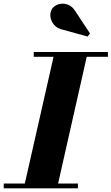

<svg xmlns="http://www.w3.org/2000/svg" viewBox="-64 -1036 613 1056"><path d="M66.5 0 236.5 -750H419L249.5 0ZM-43.5 0V-26.5H364.5V0ZM121.5 -723.5V-750H529.5V-723.5ZM418 -835 282 -872.5Q251 -879 233.5 -899.5Q216 -920 213.2 -944.8Q210.5 -969.5 223.5 -989Q232 -1001 247.5 -1008.5Q263 -1016 281.8 -1015.8Q300.5 -1015.5 318.8 -1005.8Q337 -996 350.5 -974L431 -852Z"/></svg>

Font: Bodoni Moda 9pt ExtraBold
Style: Italic
Weight: 800
Italic angle: -13°
Designer: Owen Earl
Foundry: indestructible type
Version: Version 2.004